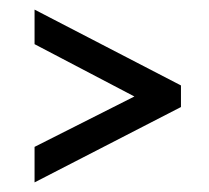

<svg xmlns="http://www.w3.org/2000/svg" viewBox="-20 -418 435 400"><path d="M260 -217 52 -326V-398L357 -240V-195L52 -38V-112Z"/></svg>

Font: Genos Thin SemiBold
Style: Regular
Weight: 600
Version: Version 1.010